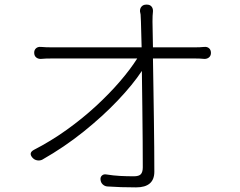

<svg xmlns="http://www.w3.org/2000/svg" viewBox="-20 -792 1040 831"><path d="M120 -110Q103 -130 126 -143Q200 -181 268.5 -230Q337 -279 395.5 -333Q454 -387 499.5 -440Q545 -493 574 -539H210Q189 -539 178.5 -538.5Q168 -538 156 -537Q144 -537 136 -544Q128 -551 128 -564Q128 -576 136 -583Q144 -590 156 -589Q170 -588 180.5 -587.5Q191 -587 210 -587H593L590 -699Q589 -725 588.5 -729.5Q588 -734 586 -742Q585 -755 592.5 -763.5Q600 -772 613 -772H616Q629 -772 636 -763.5Q643 -755 642 -742Q641 -732 640.5 -723.5Q640 -715 640 -699L642 -587H818Q833 -587 844 -587.5Q855 -588 865 -589Q877 -590 885 -583Q893 -576 893 -563Q893 -551 885 -544Q877 -537 865 -537Q855 -538 844.5 -538.5Q834 -539 819 -539H642Q643 -482 644 -415.5Q645 -349 646 -281.5Q647 -214 647.5 -154Q648 -94 648 -49Q648 19 569 19Q535 19 504 18Q473 17 444 15Q433 14 424.5 6Q416 -2 415 -15Q414 -26 421.5 -32.5Q429 -39 440 -37Q471 -32 500 -30.5Q529 -29 559 -29Q582 -29 590 -38.5Q598 -48 598 -68Q598 -112 597.5 -181.5Q597 -251 596 -331Q595 -411 594 -485Q555 -426 490 -357.5Q425 -289 341.5 -222Q258 -155 163 -101Q153 -96 141 -98Q129 -100 121 -109Z"/></svg>

Font: Chiron GoRound TC L
Style: Regular
Weight: 300
Designer: Ryoko NISHIZUKA 西塚涼子 (kana, bopomofo & ideographs); Paul D. Hunt (Latin, Greek & Cyrillic); Sandoll Communications 산돌커뮤니
Foundry: Adobe
Version: Version 1.000;hotconv 1.1.1;makeotfexe 2.6.0